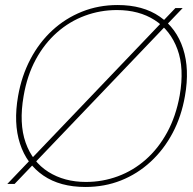

<svg xmlns="http://www.w3.org/2000/svg" viewBox="-20 -732 766 764"><path d="M9 0 678 -700H707L38 0ZM320 12Q219 12 152.5 -33.5Q86 -79 59.5 -160.5Q33 -242 52 -350Q66 -430 101 -496.5Q136 -563 188 -611Q240 -659 306 -685.5Q372 -712 448 -712Q549 -712 615.5 -666Q682 -620 708.5 -538.5Q735 -457 716 -350Q702 -269 667 -203Q632 -137 579.5 -88.5Q527 -40 461.5 -14Q396 12 320 12ZM322 -8Q388 -8 449 -30.5Q510 -53 560 -97Q610 -141 645 -205Q680 -269 695 -352Q714 -460 686 -536Q658 -612 595.5 -652Q533 -692 445 -692Q379 -692 318 -669.5Q257 -647 207 -603Q157 -559 122.5 -495.5Q88 -432 74 -350Q55 -241 82 -164.5Q109 -88 172.5 -48Q236 -8 322 -8Z"/></svg>

Font: DM Sans 16pt Thin
Style: Italic
Weight: 250
Italic angle: -10°
Version: Version 4.004;gftools[0.9.30]